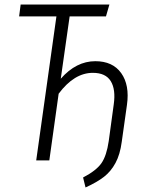

<svg xmlns="http://www.w3.org/2000/svg" viewBox="-20 -705 619 844"><path d="M398.9 -436Q475.6 -436 512.9 -383.5Q550.3 -331.1 538.1 -244.1L515.1 -81.1Q507.8 -25.9 487.8 11.2Q467.8 48.3 437.5 72Q407.2 95.7 356 119.1L345.2 75.2Q403.3 44.9 426 12.2Q448.7 -20.5 458 -85L480 -246.1Q489.3 -312 466.8 -348.4Q444.3 -384.8 388.2 -384.8Q306.2 -384.8 237.8 -293L196.8 0H139.2L228 -632.8H64L70.8 -685.1H460.9L445.8 -632.8H286.1L247.1 -358.9Q314.9 -436 398.9 -436Z"/></svg>

Font: Fira Sans Compressed Light
Style: Italic
Weight: 300
Width: 3
Italic angle: -8°
Designer: Carrois Corporate & Edenspiekermann AG
Foundry: Carrois Corporate GbR & Edenspiekermann AG
Version: Version 4.203;PS 004.203;hotconv 1.0.88;makeotf.lib2.5.64775